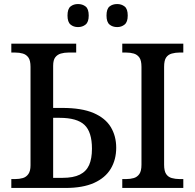

<svg xmlns="http://www.w3.org/2000/svg" viewBox="-20 -930 963 950"><path d="M560 -796Q537 -796 522 -808.5Q507 -821 507 -853Q507 -886 522 -898Q537 -910 560 -910Q581 -910 596.5 -898Q612 -886 612 -853Q612 -821 596.5 -808.5Q581 -796 560 -796ZM366 -796Q344 -796 329 -808.5Q314 -821 314 -853Q314 -886 329 -898Q344 -910 366 -910Q388 -910 403.5 -898Q419 -886 419 -853Q419 -821 403.5 -808.5Q388 -796 366 -796ZM36 0V-44H55Q76 -44 93 -49Q110 -54 120.5 -69Q131 -84 131 -112V-599Q131 -631 120.5 -645.5Q110 -660 93 -665Q76 -670 55 -670H36V-714H357V-670H319Q298 -670 281 -665Q264 -660 253.5 -646.5Q243 -633 243 -604V-396H288Q384 -396 442.5 -371Q501 -346 528 -301.5Q555 -257 555 -199Q555 -140 528 -95Q501 -50 445.5 -25Q390 0 304 0ZM289 -50Q343 -50 375 -66Q407 -82 421 -113.5Q435 -145 435 -194Q435 -277 398 -312Q361 -347 275 -347H243V-50ZM585 0V-44H604Q625 -44 642 -49Q659 -54 669.5 -69Q680 -84 680 -115V-599Q680 -631 669.5 -645.5Q659 -660 642 -665Q625 -670 604 -670H585V-714H887V-670H868Q848 -670 830 -665Q812 -660 802 -645.5Q792 -631 792 -599V-115Q792 -84 802 -69Q812 -54 830 -49Q848 -44 868 -44H887V0Z"/></svg>

Font: ET Text
Style: Regular
Weight: 470
Designer: Monotype Design Team
Foundry: Monotype Imaging Inc.
Version: Version 2.009